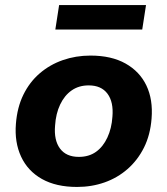

<svg xmlns="http://www.w3.org/2000/svg" viewBox="-20 -729 663 760"><path d="M285 11Q202 11 146 -20.5Q90 -52 63.5 -109Q37 -166 43 -239Q48 -304 72.5 -354Q97 -404 137 -438.5Q177 -473 228.5 -491Q280 -509 338 -509Q421 -509 477 -477.5Q533 -446 559.5 -390.5Q586 -335 580 -260Q575 -195 550 -145Q525 -95 485 -60Q445 -25 394 -7Q343 11 285 11ZM292 -108Q332 -108 360 -128Q388 -148 405 -184.5Q422 -221 425 -267Q430 -325 405.5 -358Q381 -391 331 -391Q292 -391 263.5 -371Q235 -351 218 -315Q201 -279 198 -232Q193 -174 217.5 -141Q242 -108 292 -108ZM199 -612 214 -709H558L543 -612Z"/></svg>

Font: Nunito Sans 9pt ExtraBold
Style: Italic
Weight: 800
Italic angle: -9°
Version: Version 3.101;gftools[0.9.27]